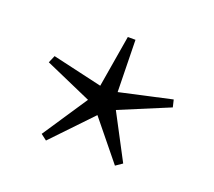

<svg xmlns="http://www.w3.org/2000/svg" viewBox="-70 -815 577 518"><g transform="rotate(20 218.0 -556.0)"><path d="M396 -588 254 -529 322 -400 303 -387 212 -499 105 -387 88 -400 174 -529 40 -588 49 -609 192 -576 217 -725H239L242 -576L391 -609Z"/></g></svg>

Font: Bona Nova
Style: Italic
Weight: 400
Italic angle: -4°
Designer: Mateusz Machalski
Foundry: Capitalics
Version: Version 4.001; ttfautohint (v1.8.3)